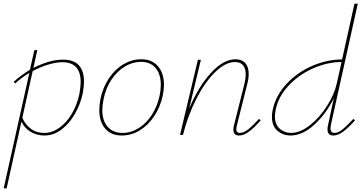

<svg xmlns="http://www.w3.org/2000/svg" viewBox="-34 -731 1972 1040"><path d="M421 -288Q421 -264 414 -224Q401 -165 371 -113Q341 -61 298.5 -29Q256 3 207 3Q165 3 132 -17Q99 -37 82 -72L2 289H-14L125 -336Q83 -311 48 -279L40 -288Q82 -325 128 -353L152 -459L168 -460L147 -363Q235 -408 307 -408Q421 -408 421 -288ZM403 -286Q403 -394 304 -394Q271 -394 228.5 -381.5Q186 -369 143 -346L87 -93Q102 -57 132.5 -34Q163 -11 206 -11Q248 -11 287 -38.5Q326 -66 354.5 -114Q383 -162 396 -222Q403 -264 403 -286Z M504 -135Q504 -163 510 -194Q523 -258 556.5 -307.5Q590 -357 635.5 -383.5Q681 -410 731 -410Q789 -410 821.5 -372.5Q854 -335 854 -272Q854 -245 848 -215Q835 -153 802.5 -103.5Q770 -54 724 -25.5Q678 3 626 3Q568 3 536 -34Q504 -71 504 -135ZM831 -215Q837 -245 837 -271Q837 -329 809 -362.5Q781 -396 729 -396Q685 -396 643 -371Q601 -346 570 -300Q539 -254 527 -194Q520 -157 520 -136Q520 -77 549.5 -44Q579 -11 630 -11Q676 -11 718 -37.5Q760 -64 789.5 -110.5Q819 -157 831 -215Z M1378 -79Q1342 -38 1314 -17.5Q1286 3 1261 3Q1230 3 1230 -28Q1230 -38 1233 -51L1291 -281Q1297 -307 1297 -328Q1297 -360 1282.5 -377.5Q1268 -395 1239 -395Q1188 -395 1132.5 -341.5Q1077 -288 1030.5 -197.5Q984 -107 957 0H941L1038 -407H1054L991 -144Q1042 -264 1109.5 -337Q1177 -410 1242 -410Q1276 -410 1294.5 -389.5Q1313 -369 1313 -331Q1313 -306 1306 -279L1249 -51Q1246 -39 1246 -31Q1246 -11 1265 -11Q1286 -11 1310 -30Q1334 -49 1369 -87Z M1880 -87 1889 -79Q1853 -39 1825 -18Q1797 3 1772 3Q1740 3 1740 -30Q1740 -41 1743 -54L1774 -199Q1734 -116 1669.5 -56.5Q1605 3 1540 3Q1499 3 1469 -22.5Q1439 -48 1439 -98Q1439 -118 1443 -135Q1459 -213 1517.5 -276Q1576 -339 1657 -374Q1738 -409 1819 -409L1886 -711H1904L1758 -53Q1756 -41 1756 -36Q1756 -11 1778 -11Q1798 -11 1821.5 -30Q1845 -49 1880 -87ZM1790 -278 1816 -395Q1740 -395 1662.5 -361Q1585 -327 1529 -267Q1473 -207 1459 -135Q1455 -111 1455 -102Q1455 -57 1481 -34Q1507 -11 1543 -11Q1592 -11 1645 -53Q1698 -95 1737.5 -157.5Q1777 -220 1790 -278Z"/></svg>

Font: Ysabeau Thin
Style: Italic
Weight: 200
Italic angle: -12°
Designer: Christian Thalmann (Catharsis Fonts)
Version: Version 0.003